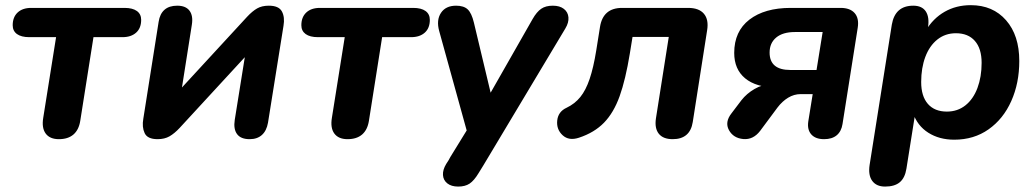

<svg xmlns="http://www.w3.org/2000/svg" viewBox="-20 -520 3931 729"><path d="M144.2 -73 192.9 -378.9H91.3Q60.9 -378.9 44.5 -390.7Q28.2 -402.6 28.2 -424.2Q28.2 -454.9 46.9 -472.5Q65.7 -490 98.4 -490H452.9Q483.3 -490 499.7 -478.2Q516 -466.4 516 -444.7Q516 -413.2 496.9 -396.1Q477.7 -378.9 445 -378.9H334.9L284.7 -61.1Q279.3 -26.9 258.8 -9.2Q238.2 8.4 203.6 8.4Q169.3 8.4 153.5 -12.9Q137.7 -34.3 144.2 -73Z M524.1 -68.9 582.3 -437.1Q586.9 -467.5 604.7 -483Q622.4 -498.4 652.7 -498.4Q685.4 -498.4 699.6 -479.3Q713.9 -460.1 708.4 -426L664.5 -147.5H633.7L918.4 -456.5Q938.1 -477.6 956.2 -488Q974.2 -498.4 1000.7 -498.4Q1038.6 -498.4 1050.3 -476.6Q1062.1 -454.8 1056.4 -421.9L997.5 -53.8Q992.1 -23.3 974.3 -7.4Q956.6 8.4 927.9 8.4Q894.4 8.4 880.2 -10.7Q865.9 -29.9 871.3 -64.8L916 -343.4H946.9L662.1 -34.3Q642.4 -13.2 623.6 -2.4Q604.8 8.4 578.3 8.4Q539.8 8.4 529.2 -14.6Q518.5 -37.6 524.1 -68.9Z M1240.2 -73 1288.9 -378.9H1187.3Q1156.9 -378.9 1140.5 -390.7Q1124.2 -402.6 1124.2 -424.2Q1124.2 -454.9 1142.9 -472.5Q1161.7 -490 1194.4 -490H1548.9Q1579.3 -490 1595.7 -478.2Q1612 -466.4 1612 -444.7Q1612 -413.2 1592.9 -396.1Q1573.7 -378.9 1541 -378.9H1430.9L1380.7 -61.1Q1375.3 -26.9 1354.8 -9.2Q1334.2 8.4 1299.6 8.4Q1265.3 8.4 1249.5 -12.9Q1233.7 -34.3 1240.2 -73Z M1674.1 102.6Q1677.1 97.6 1678.6 95.6Q1680.1 93.6 1683.1 88.6L1690.1 75.8L1769.1 -52.6L1760.3 5.6L1647.6 -402Q1636.1 -443.7 1654.3 -471.1Q1672.4 -498.4 1711.7 -498.4Q1741 -498.4 1755.9 -484.3Q1770.7 -470.2 1779.3 -434.3L1852.3 -128.5H1820.3L2002.2 -447.7Q2017.8 -475 2034.9 -486.7Q2051.9 -498.4 2079.2 -498.4Q2105.3 -498.4 2120.9 -486.3Q2136.6 -474.2 2138.3 -454.1Q2140 -434.1 2126.5 -411.8L1815.3 107.9L1806.9 121.5Q1801.9 129.7 1796.9 137.7Q1780 165.7 1763.1 177.1Q1746.1 188.4 1719.7 188.4Q1693.6 188.4 1678.3 176.2Q1663.1 164 1661.9 144.4Q1660.7 124.9 1674.1 102.6Z M2470.5 -70.4 2519.2 -379.7H2381.6L2371.6 -317.9Q2355.2 -217.4 2332.7 -154.8Q2310.2 -92.1 2273.4 -54.2Q2236.6 -16.4 2178.4 2.8Q2140.1 15.6 2116.2 -6.5Q2092.2 -28.7 2095.7 -62.4Q2099.2 -96.1 2131.3 -110.9Q2162.4 -125.7 2183.4 -151.6Q2204.4 -177.6 2218.8 -220.3Q2233.3 -263 2243.9 -328.6L2258.1 -417.6Q2269.5 -490 2342.1 -490H2593Q2633.8 -490 2652.6 -467.9Q2671.5 -445.7 2664.9 -405.2L2610.3 -56.6Q2600.1 8.4 2534.1 8.4Q2497.8 8.4 2481.3 -12.3Q2464.9 -33.1 2470.5 -70.4Z M3049 -59.2 3065.7 -162.7H3020.1Q2995 -162.7 2972.4 -149Q2949.9 -135.3 2932.1 -111.8L2866.1 -23Q2839.6 11.4 2802 7.9Q2764.4 4.4 2747.7 -26Q2731.1 -56.4 2757.6 -90L2795 -139.3Q2814.9 -164.8 2844.8 -182.1Q2874.7 -199.4 2902.3 -199.4H2929.2L2928 -187.5Q2850.5 -188.3 2809.1 -222.7Q2767.7 -257.1 2767.7 -319.1Q2767.7 -401 2825.4 -445.5Q2883.2 -490 2982 -490H3171.7Q3207.6 -490 3224.9 -470.4Q3242.3 -450.7 3236.7 -414.8L3178.9 -48.9Q3174.5 -20.9 3156.7 -6.2Q3139 8.4 3108.9 8.4Q3076.4 8.4 3060.4 -9.6Q3044.3 -27.7 3049 -59.2ZM3080.3 -254.3 3103.5 -398.4H2998.5Q2952 -398.4 2927 -377.4Q2902.1 -356.5 2902.1 -320.5Q2902.1 -254.3 2980.9 -254.3Z M3281.8 106.4 3366.1 -426.4Q3378.4 -498.4 3447.6 -498.4Q3480.7 -498.4 3495.1 -476.7Q3509.5 -454.9 3503.5 -415.4L3495.7 -367.2L3494.8 -403.3Q3522.8 -450.3 3566.8 -475.4Q3610.7 -500.4 3665.9 -500.4Q3749.7 -500.4 3799.9 -443.1Q3850.1 -385.8 3850.1 -288.4Q3850.1 -204.4 3819.7 -136.3Q3789.3 -68.2 3733.5 -28.9Q3677.7 10.4 3603.1 10.4Q3546.5 10.4 3504.8 -16Q3463.1 -42.3 3446.1 -91.9L3455.3 -91.7L3421.6 120.4Q3416 155.5 3396.3 172Q3376.7 188.4 3340.6 188.4Q3307.5 188.4 3291.7 166.7Q3276 145.1 3281.8 106.4ZM3707.1 -281.2Q3707.1 -335.5 3681.5 -364.6Q3656 -393.8 3609.5 -393.8Q3569 -393.8 3539 -369.9Q3509.1 -346 3493.3 -303.9Q3477.6 -261.8 3477.6 -208.8Q3477.6 -154.6 3503.1 -125.4Q3528.7 -96.3 3575.1 -96.3Q3615.7 -96.3 3645.6 -120Q3675.5 -143.8 3691.3 -186Q3707.1 -228.3 3707.1 -281.2Z"/></svg>

Font: SN Pro Thin
Style: Italic
Weight: 200
Italic angle: -9°
Designer: Tobias Whetton
Foundry: Supernotes
Version: Version 1.003;Glyphs 3.3 (3324)